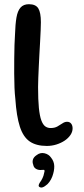

<svg xmlns="http://www.w3.org/2000/svg" viewBox="-20 -650 390 890"><path d="M197 26.5Q148 26.5 117.8 5.8Q87.5 -15 72 -63Q56.5 -111 51 -192.5Q48.5 -213 47.2 -243.2Q46 -273.5 45.8 -308.8Q45.5 -344 46 -378.2Q46.5 -412.5 47.2 -441.8Q48 -471 49.5 -489Q51 -537 56.2 -568.2Q61.5 -599.5 75.2 -615Q89 -630.5 114 -630.5Q145.5 -630.5 157.5 -611.2Q169.5 -592 169.5 -547Q169.5 -532.5 168.5 -509.5Q167.5 -486.5 166 -458.5Q164.5 -430.5 162.8 -400.8Q161 -371 159.8 -342Q158.5 -313 157.5 -288.5Q156.5 -264 156.5 -246.5Q156.5 -187 160.2 -149.8Q164 -112.5 171.5 -92.2Q179 -72 189.8 -64.2Q200.5 -56.5 214.5 -56.5Q233.5 -56.5 246.2 -63.8Q259 -71 269.5 -78.2Q280 -85.5 291 -85.5Q303 -85.5 309.8 -77Q316.5 -68.5 316.5 -55Q316.5 -39 306.5 -24.2Q296.5 -9.5 279.8 1.8Q263 13 241.5 19.8Q220 26.5 197 26.5ZM166.5 218.5Q158.5 215.5 159.2 209.5Q160 203.5 164.5 196.5Q171.5 187.5 177 175.8Q182.5 164 184 154.5Q186 148.5 186.5 143.8Q187 139 184.5 137.5Q182 137 177.5 137.5Q173 138 167 138Q155 138 145.5 131.8Q136 125.5 134 113.5Q129 101 132.8 89.2Q136.5 77.5 150.5 68.5Q167 56 186.5 60.5Q206 65 217 81Q231 98.5 231.5 120.2Q232 142 222.5 168Q217.5 181.5 208.8 193.5Q200 205.5 190 211.5Q184.5 216 178 218.2Q171.5 220.5 166.5 218.5Z"/></svg>

Font: Gluten
Style: Regular
Weight: 400
Designer: Tyler Finck
Foundry: Etcetera Type Company
Version: Version 1.300